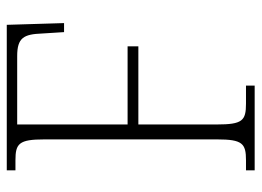

<svg xmlns="http://www.w3.org/2000/svg" viewBox="-120 -634 754 553"><g transform="rotate(-90 256.5 -357.0)"><path d="M43 0H287V-25H235C186 -25 175 -35 175 -109V-335H400V-366H175V-684H372C425 -684 435 -665 437 -612L441 -549H467L462 -714H43V-689H72C120 -689 132 -679 132 -606V-108C132 -35 120 -25 72 -25H43Z"/></g></svg>

Font: Noto Serif Ethiopic SemiCondensed ExtraLight
Style: Regular
Weight: 200
Width: 4
Designer: Monotype Design Team
Foundry: Monotype Imaging Inc.
Version: Version 2.102